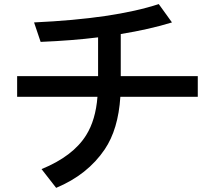

<svg xmlns="http://www.w3.org/2000/svg" viewBox="-20 -843 1040 930"><path d="M455.1 -474.1V-662.1Q331.1 -646.5 176.8 -640.1L145 -734.4Q533.2 -752.4 749 -823.2L813 -734.4Q704.1 -700.7 564.9 -678.2V-474.1H938V-374H563Q552.7 -216.3 487.3 -119.6Q404.3 3.4 252 66.9L181.2 -23.9Q334 -86.4 397.5 -188.5Q443.4 -262.2 452.1 -374H63V-474.1Z"/></svg>

Font: BIZ UDGothic
Style: Bold
Weight: 700
Monospace: yes
Designer: TypeBank Co., Ltd.
Foundry: Morisawa Inc.
Version: Version 1.05